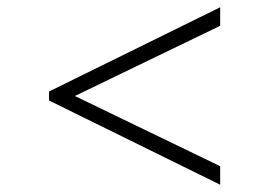

<svg xmlns="http://www.w3.org/2000/svg" viewBox="-20 -593 715 522"><path d="M113.3 -319.8V-344.2L578.6 -573.2V-522.9L183.6 -332L578.6 -141.1V-90.8Z"/></svg>

Font: Liberation Serif
Style: Italic
Weight: 400
Italic angle: -16.333°
Designer: Steve Matteson
Foundry: Ascender Corporation
Version: Version 2.1.5